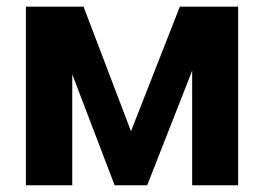

<svg xmlns="http://www.w3.org/2000/svg" viewBox="-20 -550 780 570"><path d="M513.9 -530.3H625.1L417 0H320.3L117.7 -530.3H228L368.9 -160.4ZM194.5 0H56.9V-530.3H194.5ZM550.5 -530.3H687V0H550.5Z"/></svg>

Font: Pretendard GOV Variable
Style: Regular
Weight: 400
Designer: Base glyphs from Inter by Rasmus Andersson; Hangul glyphs from Noto Sans CJK(Source Han Sans) by Jang Soo-young and Kang
Foundry: Kil Hyung-jin
Version: Version 1.307;Glyphs 3.2 (3192)